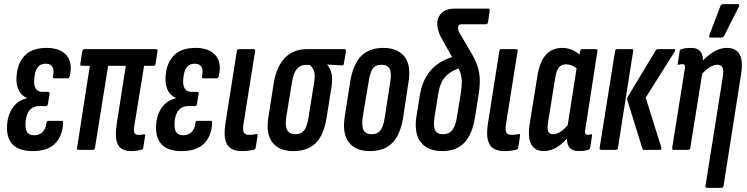

<svg xmlns="http://www.w3.org/2000/svg" viewBox="-20 -729 3636 934"><path d="M139 6Q76 6 45 -23Q14 -52 14 -107Q14 -142 24.5 -171.5Q35 -201 56 -222Q77 -243 110 -251V-253Q85 -264 72.5 -287.5Q60 -311 60 -342Q60 -412 96 -454Q132 -496 206 -496Q272 -496 303 -460.5Q334 -425 320 -361Q317 -348 309 -348H244Q236 -348 238 -360Q244 -387 235.5 -403Q227 -419 202 -419Q181 -419 168.5 -407Q156 -395 151 -374.5Q146 -354 146 -331Q146 -307 156.5 -294.5Q167 -282 188 -282H214Q223 -282 221 -271L213 -222Q211 -213 204 -213H173Q148 -213 133 -201.5Q118 -190 111 -169Q104 -148 104 -121Q104 -95 114.5 -83Q125 -71 147 -71Q172 -71 187.5 -87Q203 -103 206 -131Q206 -141 215 -141H281Q288 -141 287 -128Q283 -65 246.5 -29.5Q210 6 139 6Z M617 6Q590 6 571.5 -5.5Q553 -17 546.5 -46Q540 -75 548 -128L592 -409H506L442 -10Q441 0 432 0H361Q353 0 355 -10L417 -409H378Q369 -409 371 -419L380 -479Q383 -490 391 -490H740Q748 -490 746 -479L737 -419Q735 -409 727 -409H681L633 -114Q629 -90 634.5 -81.5Q640 -73 653 -73Q661 -73 666.5 -73.5Q672 -74 678 -75Q688 -78 686 -68L677 -12Q676 -2 669 -1Q658 2 644.5 4Q631 6 617 6Z M864 6Q801 6 770 -23Q739 -52 739 -107Q739 -142 749.5 -171.5Q760 -201 781 -222Q802 -243 835 -251V-253Q810 -264 797.5 -287.5Q785 -311 785 -342Q785 -412 821 -454Q857 -496 931 -496Q997 -496 1028 -460.5Q1059 -425 1045 -361Q1042 -348 1034 -348H969Q961 -348 963 -360Q969 -387 960.5 -403Q952 -419 927 -419Q906 -419 893.5 -407Q881 -395 876 -374.5Q871 -354 871 -331Q871 -307 881.5 -294.5Q892 -282 913 -282H939Q948 -282 946 -271L938 -222Q936 -213 929 -213H898Q873 -213 858 -201.5Q843 -190 836 -169Q829 -148 829 -121Q829 -95 839.5 -83Q850 -71 872 -71Q897 -71 912.5 -87Q928 -103 931 -131Q931 -141 940 -141H1006Q1013 -141 1012 -128Q1008 -65 971.5 -29.5Q935 6 864 6Z M1155 6Q1123 6 1102.5 -7.5Q1082 -21 1075.5 -51Q1069 -81 1077 -131L1132 -480Q1134 -490 1142 -490H1214Q1223 -490 1221 -480L1164 -123Q1160 -93 1167 -83Q1174 -73 1192 -73Q1201 -73 1210 -74Q1219 -75 1227 -77Q1234 -78 1233 -69L1224 -12Q1223 -3 1216 -1Q1204 2 1189 4Q1174 6 1155 6Z M1407 6Q1338 6 1305 -36.5Q1272 -79 1286 -162L1312 -326Q1325 -405 1366 -447.5Q1407 -490 1473 -490H1655Q1664 -490 1663 -480L1653 -421Q1653 -410 1643 -411L1572 -415V-414Q1586 -399 1592.5 -371.5Q1599 -344 1592 -302L1569 -158Q1556 -73 1516.5 -33.5Q1477 6 1407 6ZM1417 -76Q1445 -76 1459.5 -94.5Q1474 -113 1481 -159L1508 -327Q1514 -364 1507.5 -383Q1501 -402 1487 -413H1465Q1440 -413 1423.5 -392.5Q1407 -372 1400 -328L1373 -162Q1366 -117 1377 -96.5Q1388 -76 1417 -76Z M1779 6Q1710 6 1677 -36.5Q1644 -79 1657 -162L1684 -334Q1698 -417 1737 -456.5Q1776 -496 1845 -496Q1914 -496 1947.5 -453.5Q1981 -411 1967 -328L1941 -157Q1928 -74 1888.5 -34Q1849 6 1779 6ZM1789 -76Q1816 -76 1830.5 -94.5Q1845 -113 1852 -159L1878 -328Q1886 -374 1875.5 -394Q1865 -414 1835 -414Q1807 -414 1793.5 -395.5Q1780 -377 1773 -330L1745 -162Q1738 -117 1748.5 -96.5Q1759 -76 1789 -76Z M2131 6Q2061 6 2027 -37Q1993 -80 2006 -165L2023 -269Q2030 -309 2044.5 -339.5Q2059 -370 2081 -393Q2103 -416 2132 -431.5Q2161 -447 2196 -457L2230 -403Q2189 -390 2165 -372.5Q2141 -355 2129 -330.5Q2117 -306 2111 -267L2094 -161Q2087 -116 2096.5 -96Q2106 -76 2135 -76Q2164 -76 2180 -96Q2196 -116 2203 -161L2221 -272Q2227 -310 2226.5 -333Q2226 -356 2218.5 -377.5Q2211 -399 2192 -429L2135 -530Q2120 -555 2113.5 -576Q2107 -597 2107 -617Q2108 -647 2129.5 -667Q2151 -687 2192 -687H2356Q2364 -687 2362 -676L2354 -620Q2352 -611 2343 -611H2226Q2208 -611 2208 -595Q2208 -589 2209.5 -583Q2211 -577 2215 -570L2271 -474Q2293 -437 2303 -406.5Q2313 -376 2314 -343.5Q2315 -311 2308 -267L2291 -160Q2278 -77 2239.5 -35.5Q2201 6 2131 6Z M2432 6Q2400 6 2379.5 -7.5Q2359 -21 2352.5 -51Q2346 -81 2354 -131L2409 -480Q2411 -490 2419 -490H2491Q2500 -490 2498 -480L2441 -123Q2437 -93 2444 -83Q2451 -73 2469 -73Q2478 -73 2487 -74Q2496 -75 2504 -77Q2511 -78 2510 -69L2501 -12Q2500 -3 2493 -1Q2481 2 2466 4Q2451 6 2432 6Z M2626 6Q2582 6 2564 -27Q2546 -60 2557 -128L2594 -358Q2605 -429 2635.5 -462.5Q2666 -496 2716 -496Q2741 -496 2764.5 -485.5Q2788 -475 2808 -456L2794 -389Q2779 -403 2764 -409.5Q2749 -416 2735 -416Q2720 -416 2709.5 -410Q2699 -404 2692 -389.5Q2685 -375 2681 -351L2646 -134Q2641 -103 2647 -89.5Q2653 -76 2671 -76Q2689 -76 2710 -90.5Q2731 -105 2751 -131L2755 -74Q2722 -33 2690.5 -13.5Q2659 6 2626 6ZM2796 6Q2727 6 2740 -79L2743 -97L2739 -104L2788 -417L2796 -442L2802 -479Q2804 -490 2812 -490H2880Q2888 -490 2886 -479L2828 -105Q2824 -87 2827 -80Q2830 -73 2839 -73Q2843 -73 2847.5 -74Q2852 -75 2855 -76Q2862 -77 2860 -69L2851 -11Q2850 -3 2841 0Q2831 3 2819 4.5Q2807 6 2796 6Z M3113 0Q3107 0 3105 -6L3032 -241Q3029 -251 3035 -260L3170 -484Q3174 -490 3180 -490H3258Q3269 -490 3262 -478L3121 -254L3197 -12Q3200 0 3189 0ZM2905 0Q2896 0 2897 -10L2972 -480Q2974 -490 2983 -490H3054Q3062 -490 3060 -480L2986 -10Q2985 0 2976 0Z M3421 185Q3410 185 3412 174L3496 -354Q3501 -387 3494.5 -400.5Q3488 -414 3469 -414Q3451 -414 3431 -401Q3411 -388 3389 -363L3386 -420Q3417 -456 3450 -476Q3483 -496 3515 -496Q3561 -496 3578.5 -463.5Q3596 -431 3584 -361L3500 174Q3498 185 3488 185ZM3257 0Q3249 0 3250 -10L3310 -386Q3314 -405 3311 -411Q3308 -417 3298 -417Q3294 -417 3290 -416Q3286 -415 3281 -414Q3275 -413 3277 -420L3286 -479Q3287 -485 3289 -487Q3291 -489 3296 -490Q3308 -494 3319.5 -495Q3331 -496 3343 -496Q3376 -496 3390 -474.5Q3404 -453 3398 -412L3396 -400L3398 -383L3338 -10Q3337 0 3328 0ZM3436 -546Q3431 -546 3430 -550Q3429 -554 3431 -559L3484 -698Q3486 -705 3490 -707Q3494 -709 3500 -709H3569Q3574 -709 3575.5 -705Q3577 -701 3574 -696L3504 -557Q3498 -546 3487 -546Z"/></svg>

Font: Sofia Sans Extra Condensed SemiBold
Style: Italic
Weight: 600
Italic angle: -9°
Designer: Botio Nikoltchev, Ani Petrova
Foundry: lettersoup
Version: Version 4.101